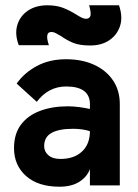

<svg xmlns="http://www.w3.org/2000/svg" viewBox="-20 -701 523 726"><path d="M205 5Q124 5 78.5 -35.5Q33 -76 33 -141Q33 -195 59.5 -230Q86 -265 132 -282Q178 -299 236 -299Q257 -299 279.5 -296Q302 -293 320 -289V-307Q320 -374 230 -374Q163 -374 119 -316L43 -385Q72 -426 119.5 -451.5Q167 -477 230 -477Q290 -477 336 -456Q382 -435 408 -396Q434 -357 433 -303V0H320V-62Q310 -33 280.5 -14Q251 5 205 5ZM209 -100Q260 -100 290 -128Q320 -156 320 -205Q291 -214 256 -214Q203 -214 175 -198.5Q147 -183 147 -148Q147 -128 163 -114Q179 -100 209 -100ZM174 -580Q161 -580 159 -568Q156 -556 165 -530H51Q35 -572 45.5 -606.5Q56 -641 86 -661Q116 -681 159 -681Q193 -681 218 -671.5Q243 -662 270 -645Q281 -638 289.5 -634Q298 -630 305 -630Q318 -630 322 -641Q325 -653 317 -681H430Q445 -637 434 -603Q423 -569 393.5 -549Q364 -529 321 -529Q282 -529 258 -538.5Q234 -548 210 -565Q199 -571 191 -575.5Q183 -580 174 -580Z"/></svg>

Font: Lil Grotesk Bold
Style: Regular
Weight: 700
Designer: Bastien Sozeau
Foundry: NBR — Bastien Sozeau
Version: Version 4.002; ttfautohint (v1.8.4.7-5d5b)